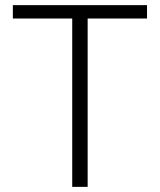

<svg xmlns="http://www.w3.org/2000/svg" viewBox="-20 -727 622 747"><path d="M30 -707H552V-655H321V0H261V-655H30Z"/></svg>

Font: 42dot Sans Light Light
Style: Regular
Weight: 300
Version: Version 1.000